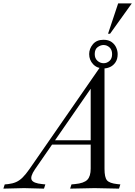

<svg xmlns="http://www.w3.org/2000/svg" viewBox="-90 -1116 802 1139"><path d="M-70 3 -62 -22 -41 -24Q-15 -27 5.5 -36Q26 -45 44.5 -63.5Q63 -82 84 -112L508 -724L530 -710V-114Q530 -64 544.5 -46.5Q559 -29 605 -24L624 -22L616 3L471 0L326 3L334 -22L355 -24Q408 -29 428 -49.5Q448 -70 448 -116V-621L496 -659L117 -111Q88 -68 98 -48.5Q108 -29 160 -24L179 -22L171 3L53 0ZM200 -258 219 -284H479L467 -258ZM525 -710Q486 -710 462.5 -735Q439 -760 439 -795Q439 -827 461 -853.5Q483 -880 524 -880Q554 -880 572.5 -866.5Q591 -853 599.5 -833.5Q608 -814 608 -795Q608 -766 595.5 -747Q583 -728 564 -719Q545 -710 525 -710ZM525 -741Q544 -741 559.5 -754.5Q575 -768 575 -795Q575 -821 559.5 -835Q544 -849 524 -849Q507 -849 489.5 -836.5Q472 -824 472 -795Q472 -770 488 -755.5Q504 -741 525 -741ZM551 -916 611 -1096H692L563 -916Z"/></svg>

Font: Baskervville
Style: Italic
Weight: 400
Italic angle: -18°
Designer: ANRT
Foundry: ANRT
Version: Version 1.100